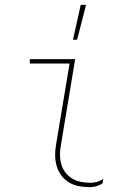

<svg xmlns="http://www.w3.org/2000/svg" viewBox="-20 -764 540 792"><path d="M351 8Q328 8 306 4Q284 0 265.5 -11Q247 -22 234 -39Q221 -56 214.5 -77Q208 -98 207.5 -120.5Q207 -143 211 -166L267 -502H103V-520H290L231 -164Q227 -143 227.5 -123Q228 -103 233.5 -84.5Q239 -66 251 -51Q263 -36 279.5 -26.5Q296 -17 315 -13.5Q334 -10 354 -10Q367 -10 381 -14Q395 -18 406 -26L403 -8Q392 0 378 4Q364 8 351 8ZM281 -600 313 -744H335L298 -600Z"/></svg>

Font: Iosevka Term Curly Th Obl
Style: Regular
Weight: 100
Italic angle: -9°
Designer: Belleve Invis
Foundry: Belleve Invis
Version: Version 32.3.0